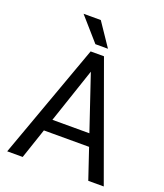

<svg xmlns="http://www.w3.org/2000/svg" viewBox="-161 -1008 953 1115"><g transform="rotate(20 315.5 -451.0)"><path d="M363.3 -759.8H285.6L160.6 -902.3H267.1ZM518.1 0 455.1 -187H175.8L112.8 0H17.1L273.9 -710.9H356.4L613.8 0ZM201.2 -261.7H429.7L315.4 -600.6Z"/></g></svg>

Font: Robert Sans Medium
Style: Regular
Weight: 500
Designer: Christian Robertson (extended by Adam Twardoch)
Foundry: Google
Version: Version 12.135;April 2, 2019;FontCreator 11.5.0.2425 64-bit;